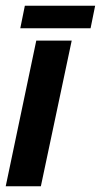

<svg xmlns="http://www.w3.org/2000/svg" viewBox="-41 -652 353 672"><path d="M-21 0 86 -510H210L102 0ZM30 -553 46 -632H292L276 -553Z"/></svg>

Font: Saira Ultra Condensed Black
Style: Italic
Weight: 900
Width: 1
Italic angle: -12°
Designer: Hector Gatti with collaboration of the Omnibus-Type team
Foundry: Omnibus-Type
Version: Version 1.001; ttfautohint (v1.8)